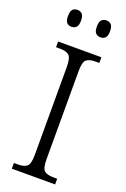

<svg xmlns="http://www.w3.org/2000/svg" viewBox="-171 -959 664 1013"><g transform="rotate(20 161.0 -453.0)"><path d="M39 0V-32H63Q96 -32 112 -45.5Q128 -59 128 -110V-603Q128 -655 112 -668.5Q96 -682 63 -682H39V-714H282V-682H259Q225 -682 209.5 -668.5Q194 -655 194 -603V-111Q194 -59 209.5 -45.5Q225 -32 259 -32H282V0ZM241 -811Q225 -811 214.5 -821Q204 -831 204 -858Q204 -886 214.5 -896Q225 -906 241 -906Q257 -906 267.5 -896Q278 -886 278 -858Q278 -831 267.5 -821Q257 -811 241 -811ZM78 -811Q62 -811 52 -821Q42 -831 42 -858Q42 -886 52 -896Q62 -906 78 -906Q94 -906 104.5 -896Q115 -886 115 -858Q115 -831 104.5 -821Q94 -811 78 -811Z"/></g></svg>

Font: Noto Serif Tamil SemiCondensed Light
Style: Italic
Weight: 300
Width: 4
Italic angle: -12°
Designer: Indian Type Foundry, Tom Grace, and the Monotype Design Team
Foundry: Monotype Imaging Inc.
Version: Version 2.003; ttfautohint (v1.8.4.7-5d5b)